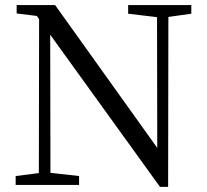

<svg xmlns="http://www.w3.org/2000/svg" viewBox="-20 -732 819 760"><path d="M613.3 7.8 178.7 -594.7 179.7 -47.9 293 -35.2V0H42V-35.2L133.8 -46.9L134.8 -656.2L126 -668.9L45.9 -678.7V-711.9H198.2L602.5 -146.5L601.6 -664.1L487.3 -677.7V-711.9H737.3V-677.7L646.5 -665L645.5 7.8Z"/></svg>

Font: Bpmf Zihi Only R
Style: R
Weight: 400
Foundry: But Ko
Version: Version 1.320